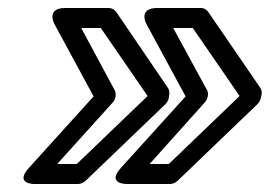

<svg xmlns="http://www.w3.org/2000/svg" viewBox="-20 -496 674 480"><path d="M232 -426 349 -256 172 -86H123L262 -240C270 -249 271 -262 267 -270L183 -426ZM270 -467C266 -472 259 -476 252 -476H143C94 -476 116 -436 116 -436L214 -255L52 -76C16 -36 65 -36 65 -36H175C182 -36 189 -39 195 -45L393 -235C397 -239 401 -245 402 -251L403 -260C404 -266 403 -271 400 -276ZM462 -426 579 -256 402 -86H354L492 -240C500 -249 502 -262 498 -270L413 -426ZM500 -467C496 -472 490 -476 483 -476H373C324 -476 346 -436 346 -436L444 -255L282 -76C246 -36 296 -36 296 -36H405C412 -36 419 -39 425 -45L623 -235C627 -239 631 -245 632 -251L634 -260C635 -266 634 -271 631 -276Z"/></svg>

Font: Asimov
Style: XWidOuIt
Weight: 500
Designer: Google
Version: Version 2.000980; 2014